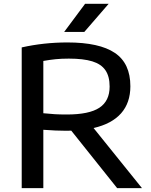

<svg xmlns="http://www.w3.org/2000/svg" viewBox="-20 -966 778 986"><path d="M581.5 0 346 -295Q337 -294.5 318.5 -294.5Q269 -294.5 202.5 -299.5V0H91.5V-722.5Q205 -748 326 -748Q490.5 -748 570 -694.2Q649.5 -640.5 649.5 -523Q649.5 -438 601.8 -384Q554 -330 460.5 -308.5L709 0ZM202.5 -384.5Q236.5 -381 262.2 -379.5Q288 -378 323 -378Q438 -378 490.5 -412.8Q543 -447.5 543 -521.5Q543 -574 521.2 -605.5Q499.5 -637 453.8 -651Q408 -665 333.5 -665Q296 -665 266 -662Q236 -659 202.5 -653ZM309.5 -802 417 -946.5H538L413 -802Z"/></svg>

Font: Encode Sans Expanded Medium
Style: Regular
Weight: 500
Width: 7
Designer: Multiple Designers
Foundry: Impallari Type
Version: Version 2.000